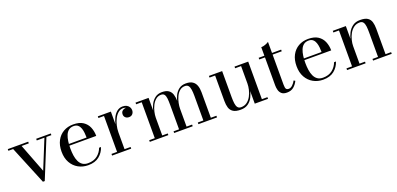

<svg xmlns="http://www.w3.org/2000/svg" viewBox="4 -1348 4378 2115"><g transform="rotate(-20 2193.0 -290.0)"><path d="M520.5 -460V-440.5H462.5L279 10H257.5L72.5 -440.5H16.5V-460H256V-440.5H171.5L301.5 -102.5L439 -440.5H349.5V-460Z M790.5 10Q727 10 675.5 -18.8Q624 -47.5 593.8 -101.2Q563.5 -155 563.5 -230Q563.5 -305 592 -358.5Q620.5 -412 670.5 -440.8Q720.5 -469.5 784.5 -469.5Q857 -469.5 900.2 -440.8Q943.5 -412 962.8 -365Q982 -318 982 -263.5H631V-283H876Q876 -308 873.2 -337Q870.5 -366 861.8 -391.8Q853 -417.5 834.5 -434Q816 -450.5 784.5 -450.5Q748.5 -450.5 725.5 -432.5Q702.5 -414.5 689.8 -383.2Q677 -352 671.8 -312.5Q666.5 -273 666.5 -230Q666.5 -187 672.2 -147.8Q678 -108.5 692.2 -77.8Q706.5 -47 731.8 -29.2Q757 -11.5 796 -11.5Q863 -11.5 905.8 -45.2Q948.5 -79 967 -130.5H989.5Q970 -70 921 -30Q872 10 790.5 10Z M1213.5 -214.5Q1213.5 -258.5 1222.8 -303.2Q1232 -348 1250.8 -385.8Q1269.5 -423.5 1298 -446.5Q1326.5 -469.5 1364.5 -469.5Q1392.5 -469.5 1411.8 -459Q1431 -448.5 1441 -431.5Q1451 -414.5 1451 -395Q1451 -369.5 1435.8 -351.8Q1420.5 -334 1394 -334Q1367.5 -334 1351.8 -348.8Q1336 -363.5 1336 -386Q1336 -414 1354.2 -428Q1372.5 -442 1394 -442Q1409.5 -442 1422.2 -436Q1435 -430 1442.5 -419.2Q1450 -408.5 1450 -395H1430.5Q1430.5 -410.5 1421.2 -422.8Q1412 -435 1396.5 -442.2Q1381 -449.5 1362.5 -449.5Q1332.5 -449.5 1307.2 -429.2Q1282 -409 1263.8 -374.8Q1245.5 -340.5 1235.2 -299Q1225 -257.5 1225 -214.5ZM1225 -460V-19.5H1296V0H1072V-19.5H1137.5V-440.5H1072V-460Z M1667 -460V-19.5H1731.5V0H1514V-19.5H1579.5V-440.5H1514V-460ZM1952 -319.5V-19.5H2017V0H1799.5V-19.5H1864V-308Q1864 -350 1860.8 -381Q1857.5 -412 1845.5 -428.8Q1833.5 -445.5 1807 -445.5Q1771.5 -445.5 1745 -423.2Q1718.5 -401 1701.2 -366.8Q1684 -332.5 1675.5 -295.2Q1667 -258 1667 -228L1656 -225.5Q1656 -258.5 1664.2 -300.2Q1672.5 -342 1692 -380.8Q1711.5 -419.5 1744.2 -444.5Q1777 -469.5 1826 -469.5Q1876 -469.5 1903.2 -450.2Q1930.5 -431 1941.2 -397Q1952 -363 1952 -319.5ZM2236.5 -319.5V-19.5H2302V0H2084V-19.5H2149V-308Q2149 -350 2144.5 -381Q2140 -412 2126.8 -428.8Q2113.5 -445.5 2087 -445.5Q2050.5 -445.5 2024.8 -423.2Q1999 -401 1983 -366.8Q1967 -332.5 1959.5 -295.2Q1952 -258 1952 -228L1939.5 -225.5Q1939.5 -258.5 1947 -300.2Q1954.5 -342 1972.8 -380.8Q1991 -419.5 2023.5 -444.5Q2056 -469.5 2106 -469.5Q2156 -469.5 2184.2 -450.2Q2212.5 -431 2224.5 -397Q2236.5 -363 2236.5 -319.5Z M2578 10Q2520 10 2490.2 -9.8Q2460.5 -29.5 2450.2 -63.5Q2440 -97.5 2440 -141V-440.5H2374.5V-460H2529.5V-155.5Q2529.5 -113.5 2533.5 -81.8Q2537.5 -50 2550.8 -32.2Q2564 -14.5 2591 -14.5Q2631.5 -14.5 2660.8 -36.5Q2690 -58.5 2708.5 -92.8Q2727 -127 2735.8 -165.2Q2744.5 -203.5 2744.5 -235.5L2756 -238Q2756 -205 2748.2 -162.5Q2740.5 -120 2721.2 -80.8Q2702 -41.5 2667 -15.8Q2632 10 2578 10ZM2744.5 0V-440.5H2674.5V-460H2835V-19.5H2900V0Z M3121.5 7Q3080.5 7 3059.8 -11.2Q3039 -29.5 3031.8 -56.8Q3024.5 -84 3024.5 -111.5V-560Q3047 -560 3073 -569.5Q3099 -579 3114 -590V-88Q3114 -50.5 3123 -38Q3132 -25.5 3153.5 -25.5Q3177 -25.5 3198.8 -46.5Q3220.5 -67.5 3234 -94L3250.5 -83.5Q3230.5 -43 3199.8 -18Q3169 7 3121.5 7ZM2957.5 -440.5V-460H3221V-440.5Z M3545 10Q3481.5 10 3430 -18.8Q3378.5 -47.5 3348.2 -101.2Q3318 -155 3318 -230Q3318 -305 3346.5 -358.5Q3375 -412 3425 -440.8Q3475 -469.5 3539 -469.5Q3611.5 -469.5 3654.8 -440.8Q3698 -412 3717.2 -365Q3736.5 -318 3736.5 -263.5H3385.5V-283H3630.5Q3630.5 -308 3627.8 -337Q3625 -366 3616.2 -391.8Q3607.5 -417.5 3589 -434Q3570.5 -450.5 3539 -450.5Q3503 -450.5 3480 -432.5Q3457 -414.5 3444.2 -383.2Q3431.5 -352 3426.2 -312.5Q3421 -273 3421 -230Q3421 -187 3426.8 -147.8Q3432.5 -108.5 3446.8 -77.8Q3461 -47 3486.2 -29.2Q3511.5 -11.5 3550.5 -11.5Q3617.5 -11.5 3660.2 -45.2Q3703 -79 3721.5 -130.5H3744Q3724.5 -70 3675.5 -30Q3626.5 10 3545 10Z M3979.5 -460V-19.5H4044V0H3826.5V-19.5H3892V-440.5H3826.5V-460ZM4284.5 -319.5V-19.5H4350V0H4131.5V-19.5H4196.5V-304.5Q4196.5 -346.5 4192.8 -378.2Q4189 -410 4176 -427.8Q4163 -445.5 4135.5 -445.5Q4095 -445.5 4065.5 -423.5Q4036 -401.5 4017 -367.2Q3998 -333 3988.8 -295Q3979.5 -257 3979.5 -224.5L3967 -222Q3967 -255 3975.8 -297.2Q3984.5 -339.5 4005 -378.8Q4025.5 -418 4060.5 -443.8Q4095.5 -469.5 4148.5 -469.5Q4206.5 -469.5 4235.5 -450.2Q4264.5 -431 4274.5 -397Q4284.5 -363 4284.5 -319.5Z"/></g></svg>

Font: Bodoni Moda
Style: Regular
Weight: 400
Designer: Owen Earl
Foundry: indestructible type
Version: Version 2.005